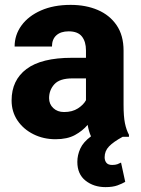

<svg xmlns="http://www.w3.org/2000/svg" viewBox="-20 -558 573 783"><path d="M490.7 183.6Q478.5 190.9 459.2 198Q439.9 205.1 410.2 205.1Q362.3 205.1 328.9 178.7Q295.4 152.3 295.4 102.1Q295.4 74.7 307.4 48.1Q319.3 21.5 351.1 -2Q342.3 -21 337.4 -48.8Q316.9 -24.4 285.6 -7.3Q254.4 9.8 206.5 9.8Q157.2 9.8 116.5 -10.5Q75.7 -30.8 51.5 -66.4Q27.3 -102.1 27.3 -148.4Q27.3 -231 88.1 -276.6Q148.9 -322.3 273.4 -322.3H330.6V-352.5Q330.6 -388.2 314 -409.2Q297.4 -430.2 259.8 -430.2Q228 -430.2 210 -414.1Q191.9 -397.9 191.9 -368.2H39.6Q39.6 -415.5 67.6 -454.1Q95.7 -492.7 147.2 -515.4Q198.7 -538.1 268.1 -538.1Q330.1 -538.1 378.7 -517.3Q427.2 -496.6 455.6 -455.1Q483.9 -413.6 483.9 -351.6V-130.4Q483.9 -83 489.5 -55.7Q495.1 -28.3 505.9 -8.3V0H480Q442.4 20.5 424.6 39.1Q406.7 57.6 406.7 83.5Q406.7 96.7 413.8 105.7Q420.9 114.7 437.5 114.7Q450.7 114.7 459 111.6Q467.3 108.4 473.6 105ZM241.2 -101.1Q274.9 -101.1 297.9 -116Q320.8 -130.9 330.6 -149.4V-238.3H274.9Q223.6 -238.3 201.9 -214.6Q180.2 -190.9 180.2 -157.7Q180.2 -133.3 197.3 -117.2Q214.4 -101.1 241.2 -101.1Z"/></svg>

Font: Vazirmatn RD ExtraBold
Style: Regular
Weight: 800
Designer: Saber Rastikerdar
Foundry: Saber Rastikerdar
Version: Version 32.102